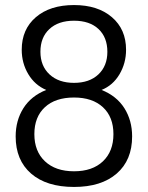

<svg xmlns="http://www.w3.org/2000/svg" viewBox="-20 -730 585 760"><path d="M42 -190Q42 -253 72.5 -301.5Q103 -350 163 -374Q118 -393 92 -436.5Q66 -480 66 -533Q66 -614 122 -662Q178 -710 273 -710Q367 -710 423 -662Q479 -614 479 -533Q479 -480 453 -436Q427 -392 382 -374Q442 -350 472.5 -301.5Q503 -253 503 -190Q503 -96 442 -43Q381 10 273 10Q164 10 103 -43Q42 -96 42 -190ZM405 -525Q405 -582 370 -615Q335 -648 273 -648Q211 -648 175.5 -615Q140 -582 140 -525Q140 -469 176 -435.5Q212 -402 273 -402Q334 -402 369.5 -435.5Q405 -469 405 -525ZM429 -199Q429 -267 387.5 -305.5Q346 -344 273 -344Q199 -344 157.5 -305.5Q116 -267 116 -199Q116 -131 158 -91.5Q200 -52 273 -52Q346 -52 387.5 -91.5Q429 -131 429 -199Z"/></svg>

Font: Sarabun Light
Style: Regular
Weight: 300
Designer: Suppakit Chalermlarp | Katatrad Co.,Ltd.
Foundry: Cadson Demak Co.,Ltd.
Version: Version 1.000; ttfautohint (v1.6)